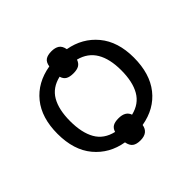

<svg xmlns="http://www.w3.org/2000/svg" viewBox="-158 -755 976 976"><g transform="rotate(-45 329.5 -267.5)"><path d="M604 -269Q604 -153 548 -82.5Q492 -12 393 5Q385 53 330 53Q302 53 287 42Q272 31 267 4Q172 -12 113.5 -82Q55 -152 55 -269Q55 -384 111.5 -454Q168 -524 268 -541Q272 -567 287 -577.5Q302 -588 330 -588Q356 -588 372 -577.5Q388 -567 393 -540Q488 -523 546 -453Q604 -383 604 -269ZM513 -269Q513 -350 483.5 -400Q454 -450 392 -466Q385 -446 370.5 -437.5Q356 -429 330 -429Q304 -429 289 -437.5Q274 -446 268 -467Q204 -452 175 -402Q146 -352 146 -269Q146 -186 175 -135Q204 -84 269 -69Q275 -89 289.5 -97.5Q304 -106 330 -106Q380 -106 392 -70Q455 -85 484 -135.5Q513 -186 513 -269Z"/></g></svg>

Font: BC Sans
Style: Regular
Weight: 400
Designer: Monotype Design Team
Province of B.C.
Foundry: Monotype Imaging Inc.
Version: Version 2.000;GOOG;noto-source:20170915:90ef993387c0